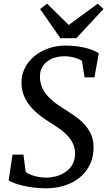

<svg xmlns="http://www.w3.org/2000/svg" viewBox="-20 -997 574 1028"><path d="M46.9 -169.4H105.5L117.7 -75.2Q127.4 -68.4 140.6 -63Q153.8 -57.6 168.5 -53.7Q183.1 -49.8 198.5 -47.9Q213.9 -45.9 228.5 -45.9Q252 -45.9 278.1 -52.5Q304.2 -59.1 326.7 -73.5Q349.1 -87.9 364.5 -110.8Q379.9 -133.8 381.8 -166.5Q383.3 -195.8 374 -219.7Q364.7 -243.7 348.1 -263.4Q331.5 -283.2 309.1 -300Q286.6 -316.9 261.2 -332.5Q231.4 -351.1 201.9 -372.6Q172.4 -394 148.9 -420.4Q125.5 -446.8 110.6 -478.8Q95.7 -510.7 95.2 -550.3Q94.2 -595.2 113 -632.6Q131.8 -669.9 164.3 -696.5Q196.8 -723.1 239.7 -738Q282.7 -752.9 330.6 -752.9Q365.7 -752.9 394 -749Q422.4 -745.1 444.6 -739Q466.8 -732.9 482.7 -725.6Q498.5 -718.3 508.8 -711.4L485.8 -583H432.6L418.9 -670.9Q404.3 -681.6 377.9 -688.7Q351.6 -695.8 322.3 -695.8Q300.3 -695.8 277.6 -689.7Q254.9 -683.6 236.1 -670.4Q217.3 -657.2 205.6 -636.7Q193.8 -616.2 193.8 -587.9Q193.8 -557.6 203.6 -533.2Q213.4 -508.8 230.5 -488.3Q247.6 -467.8 270.5 -450Q293.5 -432.1 319.8 -416Q349.1 -397.5 377.7 -377.9Q406.2 -358.4 429 -334.5Q451.7 -310.5 465.8 -281Q480 -251.5 481 -212.9Q481.9 -160.6 462.9 -119.1Q443.8 -77.6 409.4 -48.6Q375 -19.5 327.9 -4.2Q280.8 11.2 225.6 11.2Q191.4 11.2 159.4 7.1Q127.4 2.9 100.8 -3.4Q74.2 -9.8 54.7 -17.3Q35.2 -24.9 26.4 -31.7ZM194.8 -948.7 232.4 -977.1 348.1 -863.3 502.9 -977.1 534.2 -949.2 388.7 -792.5H303.2Z"/></svg>

Font: Merriweather
Style: Italic
Weight: 400
Italic angle: -7°
Designer: Eben Sorkin ( eben@eyebytes.com )
Foundry: Eben Sorkin ( eben@eyebytes.com )
Version: Version 1.005; ttfautohint (v0.97) -l 13 -r 13 -G 200 -x 24 